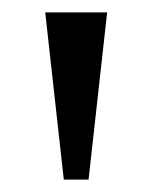

<svg xmlns="http://www.w3.org/2000/svg" viewBox="-20 -680 246 310"><path d="M83 -390 53 -660H153L123 -390Z"/></svg>

Font: Philosopher
Style: Regular
Weight: 400
Designer: Jovanny Lemonad
Foundry: Jovanny Lemonad
Version: Version 2.000